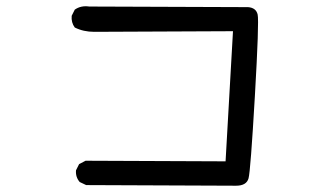

<svg xmlns="http://www.w3.org/2000/svg" viewBox="-20 -633 1040 608"><path d="M252.9 -46.9 232.4 -56.6Q218.8 -72.3 220.7 -93.8L230.5 -113.3L251 -124L694.3 -122.1L717.8 -534.2L278.3 -532.2Q244.1 -532.2 216.8 -545.9Q205.1 -561.5 207 -583L216.8 -602.5Q236.3 -616.2 262.7 -612.3L765.6 -610.4Q791 -608.4 795.9 -586.9Q800.8 -565.4 787.1 -328.6Q773.4 -91.8 767.1 -68.4Q760.7 -44.9 727.5 -44.9Z"/></svg>

Font: NaikaiFont
Style: Regular
Weight: 400
Version: Version 1.67